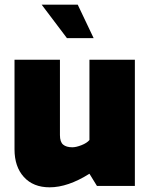

<svg xmlns="http://www.w3.org/2000/svg" viewBox="-20 -794 640 820"><path d="M42 -156V-539H236V-217Q236 -188 249.5 -176.5Q263 -165 289 -165Q305 -165 328 -174Q351 -183 362 -196V-539H556V0H394L362 -52Q270 6 192 6Q122 6 82 -38Q42 -82 42 -156ZM158 -774H312L380 -631H266Z"/></svg>

Font: Exo Black
Style: Regular
Weight: 900
Designer: Natanael Gama
Foundry: Natanael Gama
Version: Version 1.500; ttfautohint (v1.6)